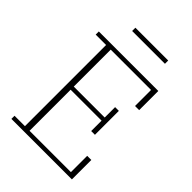

<svg xmlns="http://www.w3.org/2000/svg" viewBox="-245 -971 1084 1084"><g transform="rotate(45 297.0 -429.5)"><path d="M51 -25H134V-673H51V-698H526V-545H493V-673H171V-378H418V-461H448V-270H418V-353H171V-25H501V-155H534V0H51ZM182 -859H444V-833H182Z"/></g></svg>

Font: IBM Plex Serif ExtLt
Style: Regular
Weight: 200
Designer: Mike Abbink, Paul van der Laan, Pieter van Rosmalen
Foundry: Bold Monday
Version: Version 3.001